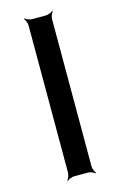

<svg xmlns="http://www.w3.org/2000/svg" viewBox="-107 -707 479 766"><g transform="rotate(-15 132.5 -324.5)"><path d="M181 -20V-629C181 -638 187 -653 192 -658L190 -660C185 -655 170 -649 161 -649H104C95 -649 80 -655 75 -660L73 -658C78 -653 84 -638 84 -629V-20C84 -11 78 4 73 9L75 11C80 6 95 0 104 0H161C170 0 185 6 190 11L192 9C187 4 181 -11 181 -20Z"/></g></svg>

Font: Gamestation Storm
Style: Regular
Weight: 400
Designer: Jonas Hecksher
Foundry: Jonas Hecksher, Playtypeª, e-types AS
Version: Version 1.003